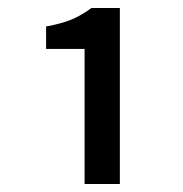

<svg xmlns="http://www.w3.org/2000/svg" viewBox="-20 -896 457 479"><path d="M191 -437V-774H95V-830Q134 -837 159 -847.5Q184 -858 208 -876H279V-437Z"/></svg>

Font: Noto Sans TC Thin Medium
Style: Regular
Weight: 500
Version: Version 2.004-H2;hotconv 1.0.118;makeotfexe 2.5.65603